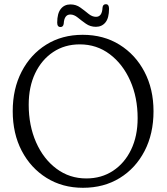

<svg xmlns="http://www.w3.org/2000/svg" viewBox="-20 -878 792 913"><path d="M373 -712.5Q472.5 -712.5 548.2 -665.5Q624 -618.5 667 -536.5Q710 -454.5 710 -349Q710 -242 667.5 -160Q625 -78 549.5 -31.5Q474 15 374.5 15Q277 15 201.5 -32Q126 -79 83.2 -161Q40.5 -243 40.5 -349.5Q40.5 -455.5 82.8 -537.2Q125 -619 200 -665.8Q275 -712.5 373 -712.5ZM634.5 -316Q634.5 -415 599.2 -494.2Q564 -573.5 502 -620.2Q440 -667 359.5 -667Q287.5 -667 232.8 -630.5Q178 -594 147.2 -529.5Q116.5 -465 116.5 -380Q116.5 -281 151.5 -201.5Q186.5 -122 248.5 -75.8Q310.5 -29.5 390.5 -29.5Q462.5 -29.5 517.5 -65.8Q572.5 -102 603.5 -166.5Q634.5 -231 634.5 -316ZM436 -750.5Q409.5 -750.5 388.5 -765.2Q367.5 -780 349.8 -794.5Q332 -809 314.5 -809Q285.5 -809 283 -765.5Q281 -749.5 267.5 -749.5Q252 -749.5 252 -770.5Q252 -814 269 -835.5Q286 -857 315 -857Q341.5 -857 362 -842.2Q382.5 -827.5 400.2 -812.8Q418 -798 436.5 -798Q465.5 -798 467.5 -841.5Q469 -858 483.5 -858Q498.5 -858 498.5 -836.5Q498.5 -792.5 481.5 -771.5Q464.5 -750.5 436 -750.5Z"/></svg>

Font: Fraunces 72pt SuperSoft Light
Style: Regular
Weight: 300
Version: Version 1.000;[0bf87f6ff]